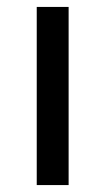

<svg xmlns="http://www.w3.org/2000/svg" viewBox="-20 -534 304 554"><path d="M86 -514H178V0H86Z"/></svg>

Font: Telex
Style: Regular
Weight: 400
Designer: Andres Torresi
Foundry: Andres Torresi
Version: Version 1.100